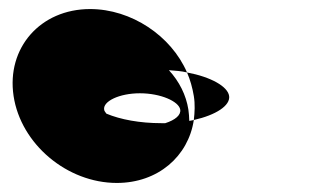

<svg xmlns="http://www.w3.org/2000/svg" viewBox="-20 -708 732 424"><path d="M10 -496C26 -390 128 -304 238 -304C329 -304 396 -363 408 -443C405 -442 402 -442 398 -441C398 -449 397 -458 396 -466C391 -498 376 -528 353 -553C367 -552 381 -551 393 -548C358 -629 270 -688 179 -688C69 -688 -6 -602 10 -496ZM210 -466C207 -484 243 -502 289 -502C335 -502 375 -484 378 -466C380 -454 367 -443 345 -436H336C289 -436 246 -444 215 -457C213 -460 210 -463 210 -466ZM408 -443C457 -454 489 -475 486 -496C483 -517 446 -538 393 -548C400 -532 405 -514 408 -496C411 -478 410 -460 408 -443Z"/></svg>

Font: Ampere
Style: SCRevIta
Weight: 400
Version: Version 1